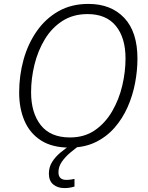

<svg xmlns="http://www.w3.org/2000/svg" viewBox="-20 -745 759 982"><path d="M336 10Q247 10 190 -26.5Q133 -63 105.5 -126.5Q78 -190 78 -272Q78 -359 100.5 -440Q123 -521 168 -585.5Q213 -650 279 -687.5Q345 -725 432 -725Q548 -725 615.5 -653.5Q683 -582 683 -445Q683 -385 671 -321Q659 -257 633 -198Q607 -139 566 -92Q525 -45 468 -17.5Q411 10 336 10ZM338 -42Q412 -42 465.5 -79Q519 -116 554 -176.5Q589 -237 605.5 -307.5Q622 -378 622 -446Q622 -552 572.5 -612.5Q523 -673 428 -673Q354 -673 299.5 -638Q245 -603 209.5 -544.5Q174 -486 156.5 -415Q139 -344 139 -273Q139 -168 188.5 -105Q238 -42 338 -42ZM309 217Q275 217 252.5 198.5Q230 180 230 143Q230 110 246.5 83.5Q263 57 289.5 35Q316 13 346 -6L384 0Q363 16 338.5 36.5Q314 57 296.5 82Q279 107 279 136Q279 175 319 175Q331 175 341.5 173.5Q352 172 361 170V209Q337 217 309 217Z"/></svg>

Font: Noto Sans Light
Style: Italic
Weight: 300
Italic angle: -12°
Designer: Monotype Design Team
Foundry: Monotype Imaging Inc.
Version: Version 2.013; ttfautohint (v1.8.4.7-5d5b)